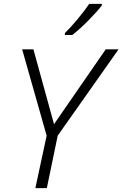

<svg xmlns="http://www.w3.org/2000/svg" viewBox="-20 -968 630 988"><path d="M162 0 220 -270 94 -714H152L258 -329L524 -714H590L277 -270L221 0ZM314 -788H352Q391 -818 436 -864Q481 -910 504 -940V-948H439Q417 -915 380.5 -871Q344 -827 314 -798Z"/></svg>

Font: Noto Sans UI Light
Style: Italic
Weight: 300
Italic angle: -12°
Designer: Monotype Design Team
Foundry: Monotype Imaging Inc.
Version: Version 1.901